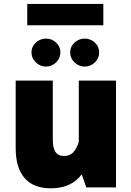

<svg xmlns="http://www.w3.org/2000/svg" viewBox="-20 -974 681 998"><path d="M517.1 -953.6V-842.8H121.6V-953.6ZM143.6 -701.7Q143.6 -731.9 166.3 -752.7Q189 -773.4 219.2 -773.4Q249.5 -773.4 271.7 -752.7Q293.9 -731.9 293.9 -701.7Q293.9 -671.4 271.7 -649.7Q249.5 -627.9 219.2 -627.9Q189 -627.9 166.3 -649.7Q143.6 -671.4 143.6 -701.7ZM344.7 -701.7Q344.7 -731.9 367.4 -752.7Q390.1 -773.4 420.4 -773.4Q450.7 -773.4 473.1 -752.7Q495.6 -731.9 495.6 -701.7Q495.6 -671.4 473.1 -649.7Q450.7 -627.9 420.4 -627.9Q390.1 -627.9 367.4 -649.7Q344.7 -671.4 344.7 -701.7ZM61.5 -204.6V-555.2H254.4V-249Q254.4 -204.6 268.6 -183.8Q282.7 -163.1 313 -163.1Q341.8 -163.1 359.9 -181.4Q377.9 -199.7 389.6 -236.3V-555.2H583V0H428.7L404.8 -67.9Q350.6 4.9 244.1 4.9Q154.3 4.9 107.9 -48.3Q61.5 -101.6 61.5 -204.6Z"/></svg>

Font: Estedad-FD Black
Style: Regular
Weight: 900
Designer: Amin Abedi
Version: Version 7.3